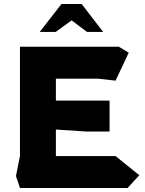

<svg xmlns="http://www.w3.org/2000/svg" viewBox="-20 -942 728 962"><path d="M80 0 60 -60 80 -160V-708H575L625 -678L559 -538L469 -548H260V-438H529V-283H411L260 -293V-160H559L678 -64L619 0ZM179 -782 288 -922H389L497 -782H416L339 -840L259 -782Z"/></svg>

Font: Rowdies
Style: Regular
Weight: 400
Designer: Jaikishan Patel
Version: Version 1.000; ttfautohint (v1.8.3)